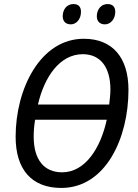

<svg xmlns="http://www.w3.org/2000/svg" viewBox="-20 -916 680 946"><path d="M497 -796C523 -796 548 -820 548 -858C548 -882 535 -896 510 -896C477 -896 457 -868 457 -836C457 -810 473 -796 497 -796ZM329 -796C355 -796 379 -820 379 -858C379 -882 367 -896 342 -896C308 -896 289 -868 289 -836C289 -810 305 -796 329 -796ZM282 10C501 10 613 -236 613 -473C613 -633 534 -725 393 -725C179 -725 57 -479 57 -242C57 -82 135 10 282 10ZM518 -401H167C198 -536 274 -649 388 -649C473 -649 524 -587 524 -475C524 -451 521 -427 518 -401ZM286 -67C198 -67 146 -128 146 -243C146 -268 148 -297 153 -326H506C476 -188 401 -67 286 -67Z"/></svg>

Font: Noto Sans SemiCondensed
Style: Italic
Weight: 400
Width: 4
Italic angle: -12°
Designer: Monotype Design Team
Foundry: Monotype Imaging Inc.
Version: Version 2.013